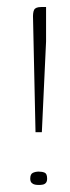

<svg xmlns="http://www.w3.org/2000/svg" viewBox="-20 -526 200 546"><path d="M81 -150 74 -472Q73 -490 77 -498Q81 -506 97 -506H111V-408L99 -150ZM66 -18Q66 -31 73.5 -34.5Q81 -38 90 -38Q100 -38 107 -35Q114 -32 114 -18Q114 -10 110.5 -6Q107 -2 101.5 -1Q96 0 91 0Q85 0 79.5 -1Q74 -2 70 -6Q66 -10 66 -18Z"/></svg>

Font: Genos Thin ExtraLight
Style: Regular
Weight: 250
Version: Version 1.010